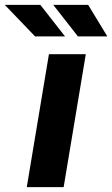

<svg xmlns="http://www.w3.org/2000/svg" viewBox="-95 -768 461 788"><path d="M14.9 0 105.8 -545.5H257.1L166.2 0ZM171.9 -618.6H49L-75.3 -747.9H70.7ZM345.5 -618.6H224.8L123.6 -747.9H267Z"/></svg>

Font: Inter UI
Style: Bold Italic
Weight: 700
Italic angle: 9.39999°
Designer: Rasmus Andersson
Foundry: rsms
Version: 3.2;8d6f07862